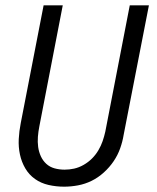

<svg xmlns="http://www.w3.org/2000/svg" viewBox="-20 -690 590 722"><path d="M221 12Q191 12 162.5 5.5Q134 -1 111.5 -17Q89 -33 75 -57Q61 -81 55 -109Q49 -137 50.5 -167Q52 -197 58 -227L144 -670H216L128 -215Q124 -195 122.5 -175.5Q121 -156 123.5 -137.5Q126 -119 133.5 -102.5Q141 -86 154 -74Q167 -62 185 -57Q203 -52 223 -52Q241 -52 259 -56Q277 -60 294.5 -70Q312 -80 326 -94Q340 -108 350 -125Q360 -142 366 -159.5Q372 -177 376 -195L468 -670H540L445 -183Q441 -158 432 -132.5Q423 -107 407.5 -84Q392 -61 370.5 -41.5Q349 -22 324.5 -10Q300 2 273.5 7Q247 12 221 12Z"/></svg>

Font: Lode Term
Style: Italic
Weight: 400
Italic angle: -11°
Monospace: yes
Designer: Belleve Invis
Foundry: Belleve Invis
Version: Version 29.2.0